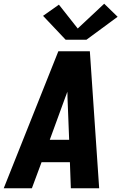

<svg xmlns="http://www.w3.org/2000/svg" viewBox="-32 -1010 652 1030"><path d="M-12 0 281 -735H450L500 0H348L343 -140H191L139 0ZM339 -260 330 -490Q330 -497 330 -504Q330 -511 329 -518Q327 -511 324.5 -504Q322 -497 319 -490L235 -260ZM320 -797 199 -925 284 -985 385 -857 527 -990 599 -920 432 -797Z"/></svg>

Font: Iosevka SS04 Heavy Extended
Style: Italic
Weight: 900
Width: 7
Italic angle: -9°
Monospace: yes
Designer: Belleve Invis
Foundry: Belleve Invis
Version: Version 19.0.0; ttfautohint (v1.8.4)